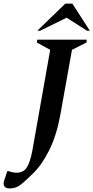

<svg xmlns="http://www.w3.org/2000/svg" viewBox="-91 -882 523 1075"><path d="M-38 173Q-57 173 -66 162Q-75 151 -67 127L-50 76H-44Q-30 80 -20.5 82.5Q-11 85 2 85Q24 85 40.5 75Q57 65 70.5 33Q84 1 95 -66L190 -603L115 -644L118 -660H395L393 -644L312 -603L246 -235Q226 -126 186 -44Q146 38 95 88Q60 122 39 140.5Q18 159 1 166Q-16 173 -38 173ZM118 -710 275 -862H314L412 -710H396L282 -783L134 -710Z"/></svg>

Font: Spectral SemiBold
Style: Italic
Weight: 600
Italic angle: -10°
Designer: Jean-Baptiste Levee
Foundry: Production Type
Version: Version 2.001